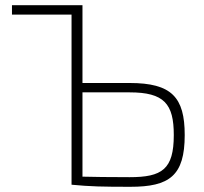

<svg xmlns="http://www.w3.org/2000/svg" viewBox="-20 -710 785 738"><path d="M478 -391H297V-690H26V-654H255V0C328 7 375 8 481 8C631 8 690 -34 690 -191C690 -336 640 -391 478 -391ZM478 -29C399 -29 336 -30 297 -31V-355H478C611 -355 648 -311 648 -191C648 -59 603 -29 478 -29Z"/></svg>

Font: Exo 2 Extra Light
Style: Regular
Weight: 250
Designer: Natanael Gama
Version: Version 1.001;PS 001.001;hotconv 1.0.88;makeotf.lib2.5.64775